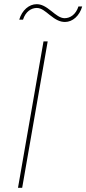

<svg xmlns="http://www.w3.org/2000/svg" viewBox="-20 -898 413 918"><path d="M66 0H86L208 -700H188ZM72 -804H90C102 -842 129 -860 156 -860C178 -860 197 -843 217 -827C248 -802 268 -793 291 -793C327 -793 360 -822 373 -867H355C343 -829 316 -811 289 -811C267 -811 247 -828 227 -844C196 -869 177 -878 155 -878C119 -878 85 -849 72 -804Z"/></svg>

Font: Fixel Display 20240404 Thin
Style: Italic
Weight: 100
Italic angle: -10°
Designer: AlfaBravo + MacPaw
Foundry: Kyrylo Tkachov, Marchela Mozhyna, Serhii Makarenko, Maria Weinstein, Zakhar Kryvoshyya
Version: Version 1.211;Glyphs 3.2 (3225)